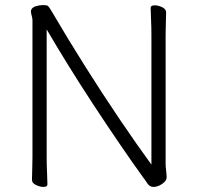

<svg xmlns="http://www.w3.org/2000/svg" viewBox="-20 -726 778 757"><path d="M577 -589Q577 -620 575.5 -649Q574 -678 574 -695Q574 -705 590 -705Q604 -705 619.5 -697.5Q635 -690 635 -677Q635 -665 634 -639.5Q633 -614 633 -588V-79Q633 -70 635 -53Q637 -36 637 -27Q637 -13 619.5 -1Q602 11 585 11Q570 11 561 -3Q552 -17 544 -27Q500 -88 449.5 -162Q399 -236 347.5 -314.5Q296 -393 249 -469Q202 -545 164 -610V-105Q164 -74 165.5 -45Q167 -16 167 1Q167 11 151 11Q138 11 122 3.5Q106 -4 106 -17Q106 -29 107 -54.5Q108 -80 108 -106V-646Q108 -654 105 -664Q102 -674 102 -681Q102 -685 103 -687Q107 -697 121.5 -701.5Q136 -706 150 -706Q163 -706 168 -703Q173 -700 184 -681Q246 -575 315 -465.5Q384 -356 452 -255.5Q520 -155 577 -77Z"/></svg>

Font: Moon Stars Kai T Light
Style: Regular
Weight: 300
Designer: GuiWonder
Version: Version 1.101